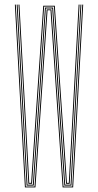

<svg xmlns="http://www.w3.org/2000/svg" viewBox="-20 -820 429 840"><path d="M89 0 45 -800H49L92.8 -4H131.2L184.2 -779H204.8L257.8 -4H296.2L340 -800H344L300 0H254L201 -775H188L135 0ZM96.5 -8 75.5 -389 53 -800H57L79.2 -393.2L100.2 -12H123.8L150 -394.2L176.8 -787H212.2L239.2 -393L265.2 -12H288.8L309.5 -391L332 -800H336L313.2 -386.8L292.5 -8H261.5L235.2 -390L208.5 -783H180.5L153.8 -390.5L127.5 -8ZM104.2 -16 83.2 -396.5 61 -800H65L87 -399.5L108 -20H116.2L142.2 -401L169.2 -795H219.8L246.8 -398.5L272.8 -20H281L301.8 -396.2L324 -800H328L305.8 -394.5L284.8 -16H269L243 -396L216 -791H173L146.2 -398.5L120 -16Z"/></svg>

Font: Big Shoulders Inline Display SC Thin
Style: Regular
Weight: 100
Designer: Patric King
Foundry: XO Type Co
Version: Version 2.002